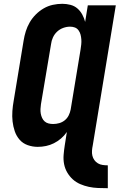

<svg xmlns="http://www.w3.org/2000/svg" viewBox="-20 -763 640 1008"><path d="M546 225H545Q520 225 495 224Q470 223 446.5 218Q423 213 401 203.5Q379 194 362 178.5Q345 163 333 142.5Q321 122 316.5 98.5Q312 75 314 50Q316 25 320 0L331 -70Q331 -70 331 -70Q331 -70 331 -70Q318 -51 300.5 -36Q283 -21 263 -11Q243 -1 221.5 3.5Q200 8 178 8Q151 8 125.5 -1Q100 -10 83 -29.5Q66 -49 57.5 -74Q49 -99 46 -125.5Q43 -152 45 -180Q47 -208 52 -235L104 -550Q108 -575 115.5 -599Q123 -623 136 -645.5Q149 -668 168 -687Q187 -706 209.5 -719Q232 -732 257 -737.5Q282 -743 307 -743Q329 -743 350 -737.5Q371 -732 386.5 -718.5Q402 -705 412 -686.5Q422 -668 427 -648L441 -735H588L467 0Q464 14 463 28Q462 42 465 54.5Q468 67 475.5 77.5Q483 88 494 94.5Q505 101 518.5 103Q532 105 546 105ZM259 -112Q275 -112 291 -116.5Q307 -121 320 -131.5Q333 -142 340.5 -157Q348 -172 351 -188L403 -503Q405 -516 406.5 -529.5Q408 -543 407 -556Q406 -569 403 -581Q400 -593 392.5 -603.5Q385 -614 373.5 -618.5Q362 -623 348 -623Q330 -623 312 -616.5Q294 -610 280 -597Q266 -584 258 -566.5Q250 -549 248 -531L195 -216Q193 -203 192.5 -190.5Q192 -178 194 -166.5Q196 -155 201 -144Q206 -133 214.5 -125.5Q223 -118 234.5 -115Q246 -112 259 -112Z"/></svg>

Font: Iosevka Curly HvExObl
Style: Regular
Weight: 900
Width: 7
Italic angle: -9°
Monospace: yes
Designer: Belleve Invis
Foundry: Belleve Invis
Version: Version 11.1.0; ttfautohint (v1.8.3)